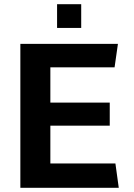

<svg xmlns="http://www.w3.org/2000/svg" viewBox="-20 -895 640 915"><path d="M77 0V-686H542L526 -574H220V-406H503V-296H220V-116H530L546 0ZM252 -762V-875H367V-762Z"/></svg>

Font: Chivo Mono SemiBold
Style: Regular
Weight: 600
Monospace: yes
Designer: Hector Gatti
Foundry: Omnibus-Type
Version: Version 1.008